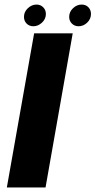

<svg xmlns="http://www.w3.org/2000/svg" viewBox="-20 -821 418 841"><path d="M10 0H179.5L298.5 -675H129.5ZM126.5 -706Q147 -706 164 -722Q181 -738 181 -759.5Q181 -777.5 169.2 -789.2Q157.5 -801 140 -801Q119 -801 102 -785Q85 -769 85 -747Q85 -729.5 96.5 -717.8Q108 -706 126.5 -706ZM324 -706Q345.5 -706 362 -722Q378.5 -738 378.5 -759.5Q378.5 -777.5 367.2 -789.2Q356 -801 337.5 -801Q316.5 -801 299.8 -785Q283 -769 283 -747Q283 -729.5 294.8 -717.8Q306.5 -706 324 -706Z"/></svg>

Font: Anybody
Style: Bold Italic
Weight: 700
Italic angle: -10°
Designer: Tyler Finck
Foundry: Etcetera Type Company
Version: Version 1.113;gftools[0.9.25]